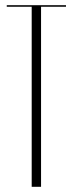

<svg xmlns="http://www.w3.org/2000/svg" viewBox="-20 -719 280 739"><path d="M234 -699V-693H138V0H102V-693H6V-699Z"/></svg>

Font: Moniqa ExtLt Narrow Display
Style: Regular
Weight: 200
Width: 4
Designer: Rajesh Rajput
Foundry: Rajesh Rajput
Version: Version 1.000